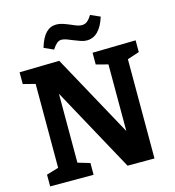

<svg xmlns="http://www.w3.org/2000/svg" viewBox="-130 -1028 1033 1136"><g transform="rotate(-15 386.0 -459.5)"><path d="M483 -699 748 -704V-632L675 -608V0H510L228 -516V-94L302 -72V0H36V-72L110 -94V-608L36 -627V-699L280 -704L556 -200V-608L483 -627ZM210 -802Q228 -862 254.5 -889Q281 -916 318 -916Q337 -916 357 -909.5Q377 -903 403 -892Q425 -882 439 -877.5Q453 -873 465 -873Q483 -873 497 -883.5Q511 -894 526 -919L585 -893Q549 -778 470 -778Q453 -778 435 -784Q417 -790 390 -801Q372 -809 355 -815Q338 -821 325 -821Q309 -821 296.5 -810.5Q284 -800 268 -776Z"/></g></svg>

Font: Bitter Pro
Style: Bold
Weight: 700
Designer: Sol Matas, and Bitter project Authors
Foundry: Sol Matas
Version: Version 1.010